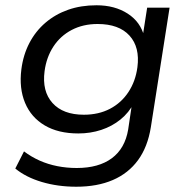

<svg xmlns="http://www.w3.org/2000/svg" viewBox="-20 -519 717 728"><path d="M269 189Q199 189 138.5 171Q78 153 38 120L71 55Q99 76 130.5 90Q162 104 197.5 111Q233 118 271 118Q354 118 404 81Q454 44 466 -28L481 -129H488Q469 -92 437 -66Q405 -40 364 -26.5Q323 -13 277 -13Q201 -13 149.5 -43.5Q98 -74 75 -129Q52 -184 61 -256Q68 -311 91.5 -356Q115 -401 152.5 -433Q190 -465 238.5 -482Q287 -499 346 -499Q415 -499 464 -467.5Q513 -436 527 -380L521 -381L538 -490H623L552 -37Q540 38 503.5 88Q467 138 408 163.5Q349 189 269 189ZM298 -84Q354 -84 397 -106.5Q440 -129 467 -170Q494 -211 501 -264Q511 -340 471 -384Q431 -428 350 -428Q295 -428 252 -405.5Q209 -383 182.5 -342.5Q156 -302 149 -249Q139 -173 179 -128.5Q219 -84 298 -84Z"/></svg>

Font: Nunito Sans 10pt SemiExpanded
Style: Italic
Weight: 400
Width: 6
Italic angle: -9°
Designer: Vernon Adams
Foundry: Vernon Adams
Version: Version 3.101;gftools[0.9.27]